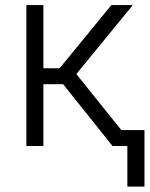

<svg xmlns="http://www.w3.org/2000/svg" viewBox="-20 -562 576 739"><path d="M81.5 0V-542.5H147V-299.3H209.5L408.7 -542.5H491.2L273.9 -276.9L496.1 0H413.1L223.1 -237.8H147V0ZM470.2 156.2V0H428.2V-61.5H536.1V156.2Z"/></svg>

Font: Inter 16pt Light
Style: Regular
Weight: 300
Version: Version 4.001;git-66647c0bb